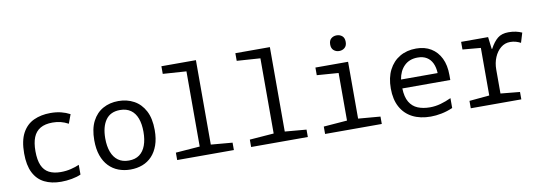

<svg xmlns="http://www.w3.org/2000/svg" viewBox="-58 -1142 4316 1534"><g transform="rotate(-10 2100.0 -375.0)"><path d="M338 10Q260 10 203 -18.5Q146 -47 115.5 -107.5Q85 -168 85 -264Q85 -367 118.5 -429Q152 -491 211.5 -518.5Q271 -546 347 -546Q394 -546 432.5 -536.5Q471 -527 505 -509L478 -436Q446 -453 416 -460.5Q386 -468 351 -468Q290 -468 251.5 -445.5Q213 -423 195 -378.5Q177 -334 177 -266Q177 -195 196 -151Q215 -107 253.5 -87Q292 -67 348 -67Q392 -67 431 -76.5Q470 -86 499 -99V-20Q469 -6 425 2Q381 10 338 10Z M901 10Q849 10 804 -7Q759 -24 725.5 -59Q692 -94 673.5 -146.5Q655 -199 655 -270Q655 -363 686.5 -424Q718 -485 773 -515.5Q828 -546 898 -546Q968 -546 1024 -515.5Q1080 -485 1112.5 -423.5Q1145 -362 1145 -267Q1145 -197 1126.5 -145Q1108 -93 1075.5 -58.5Q1043 -24 998.5 -7Q954 10 901 10ZM900 -63Q952 -63 986 -88Q1020 -113 1037 -159.5Q1054 -206 1054 -269Q1054 -333 1037 -378.5Q1020 -424 985.5 -448.5Q951 -473 899 -473Q821 -473 782.5 -418.5Q744 -364 744 -269Q744 -206 761.5 -159.5Q779 -113 813.5 -88Q848 -63 900 -63Z M1280 0V-60L1476 -75V-685L1286 -698V-760H1566V-75L1740 -60V0Z M1880 0V-60L2076 -75V-685L1886 -698V-760H2166V-75L2340 -60V0Z M2480 0V-60L2671 -75V-461L2496 -474V-536H2761V-75L2940 -60V0ZM2707 -633Q2681 -633 2662.5 -649Q2644 -665 2644 -696Q2644 -729 2662.5 -744.5Q2681 -760 2707 -760Q2733 -760 2751.5 -744.5Q2770 -729 2770 -696Q2770 -665 2751.5 -649Q2733 -633 2707 -633Z M3337 10Q3251 10 3189 -22Q3127 -54 3093.5 -115.5Q3060 -177 3060 -266Q3060 -354 3092 -416.5Q3124 -479 3181 -512.5Q3238 -546 3314 -546Q3384 -546 3434.5 -515Q3485 -484 3512.5 -427.5Q3540 -371 3540 -292V-251H3151Q3153 -181 3177.5 -140Q3202 -99 3244.5 -81.5Q3287 -64 3343 -64Q3387 -64 3430 -76Q3473 -88 3516 -108V-28Q3470 -8 3424 1Q3378 10 3337 10ZM3450 -323Q3448 -370 3432 -403.5Q3416 -437 3386.5 -455Q3357 -473 3314 -473Q3247 -473 3205.5 -432.5Q3164 -392 3153 -323Z M3662 0V-60L3825 -75V-461L3678 -474V-536H3897L3909 -438H3913Q3941 -491 3974.5 -518.5Q4008 -546 4063 -546Q4097 -546 4123.5 -540Q4150 -534 4172 -524L4148 -445Q4132 -454 4110 -460.5Q4088 -467 4063 -467Q4020 -467 3987 -440Q3954 -413 3935 -368Q3916 -323 3916 -269V-75L4072 -60V0Z"/></g></svg>

Font: Noto Sans Mono
Style: Regular
Weight: 400
Designer: Monotype Design Team
Foundry: Monotype Imaging Inc.
Version: Version 2.014